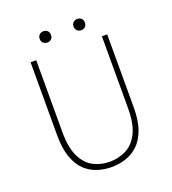

<svg xmlns="http://www.w3.org/2000/svg" viewBox="-144 -901 918 1022"><g transform="rotate(-20 315.0 -390.0)"><path d="M314 12Q274 12 235.5 0Q197 -12 166 -40.5Q135 -69 116.5 -119.5Q98 -170 98 -246V-660H130V-254Q130 -163 156 -111.5Q182 -60 224 -39Q266 -18 314 -18Q363 -18 406 -39Q449 -60 475.5 -111.5Q502 -163 502 -254V-660H532V-246Q532 -170 513 -119.5Q494 -69 462.5 -40.5Q431 -12 392.5 0Q354 12 314 12ZM218 -728Q205 -728 195.5 -736.5Q186 -745 186 -760Q186 -775 195.5 -783.5Q205 -792 218 -792Q232 -792 241 -783.5Q250 -775 250 -760Q250 -745 241 -736.5Q232 -728 218 -728ZM410 -728Q397 -728 387.5 -736.5Q378 -745 378 -760Q378 -775 387.5 -783.5Q397 -792 410 -792Q424 -792 433 -783.5Q442 -775 442 -760Q442 -745 433 -736.5Q424 -728 410 -728Z"/></g></svg>

Font: Source Sans Variable
Style: Regular
Weight: 200
Designer: Paul D. Hunt
Foundry: Adobe Systems Incorporated
Version: Version 3.006;hotconv 1.0.111;makeotfexe 2.5.65597